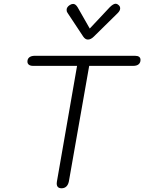

<svg xmlns="http://www.w3.org/2000/svg" viewBox="-20 -999 773 1029"><path d="M284 -16Q284 -22 285 -26L393 -646H157Q143 -646 135 -652Q127 -658 127 -669Q127 -684 137.5 -692Q148 -700 167 -700H703Q733 -700 733 -678Q733 -663 723 -654.5Q713 -646 694 -646H458L349 -26Q345 -8 335 1Q325 10 310 10Q284 10 284 -16ZM426 -803 342 -930Q337 -936 337 -946Q337 -961 354 -972Q363 -978 372 -978Q385 -978 396 -960L461 -846L568 -960Q587 -979 600 -979Q608 -979 614 -973Q624 -966 624 -954Q624 -942 611 -929L483 -803Q467 -787 451 -787Q437 -787 426 -803Z"/></svg>

Font: Kodchasan Light
Style: Italic
Weight: 300
Italic angle: -10°
Version: Version 1.000; ttfautohint (v1.6)